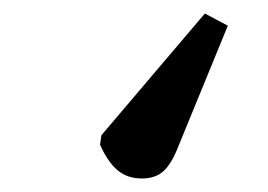

<svg xmlns="http://www.w3.org/2000/svg" viewBox="-20 -83 397 284"><path d="M283 -63 317 -45 244 133Q234 159 222 170Q210 181 190 181Q168 181 153.5 168.5Q139 156 128 131L130 117Z"/></svg>

Font: Literata 18pt Medium
Style: Italic
Weight: 500
Italic angle: -2°
Designer: Latin by Veronika Burian and Jose Scaglione. Greek by Irene Vlachou. Cyrillic by Vera Evstafieva
Foundry: TypeTogether
Version: Version 3.103;gftools[0.9.29]